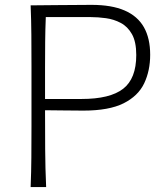

<svg xmlns="http://www.w3.org/2000/svg" viewBox="-20 -754 673 774"><path d="M103.5 0H166Q162.6 -75.2 162.1 -151.9Q161.6 -228.5 161.6 -309.6Q192.9 -309.6 236.1 -308.8Q279.3 -308.1 315.9 -308.1Q419.4 -308.1 478.3 -337.6Q537.1 -367.2 561.3 -418.2Q585.4 -469.2 585.4 -533.2Q585.4 -599.6 560.1 -644.3Q534.7 -689 482.4 -711.7Q430.2 -734.4 349.1 -734.4Q270.5 -734.4 208.7 -733.4Q147 -732.4 103.5 -732.4Q106 -670.4 106.4 -613.3Q106.9 -556.2 106.9 -488.3V-243.7Q106.9 -176.3 106.4 -119.1Q106 -62 103.5 0ZM164.6 -685.1H345.7Q375 -685.1 407 -680.7Q439 -676.3 466.8 -661.6Q494.6 -647 512 -616.2Q529.3 -585.4 529.3 -532.2Q529.3 -437 476.3 -396Q423.3 -355 308.6 -355H161.6V-481Q161.6 -537.6 162.1 -586.4Q162.6 -635.3 164.6 -685.1Z"/></svg>

Font: Pinar VF
Style: Regular
Weight: 300
Designer: Amin Abedi
Version: Version 2.000